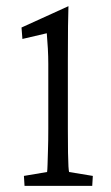

<svg xmlns="http://www.w3.org/2000/svg" viewBox="-20 -603 361 623"><path d="M200.2 -185.5Q200.2 -136.7 200.7 -106.9Q201.2 -77.1 202.1 -63Q203.1 -48.8 204.1 -44.9L281.2 -32.2L279.3 0H59.6L57.6 -32.2L132.8 -44.9Q133.8 -50.8 134.3 -69.3Q134.8 -87.9 135.7 -117.2Q136.7 -146.5 136.7 -185.5V-395.5Q136.7 -419.9 135.3 -445.3Q133.8 -470.7 131.8 -495.1L52.7 -476.6L49.8 -513.7L202.1 -583Q201.2 -557.6 200.7 -518.1Q200.2 -478.5 200.2 -410.2Z"/></svg>

Font: Crimson Pro ExtraLight Light
Style: Regular
Weight: 300
Version: Version 1.002